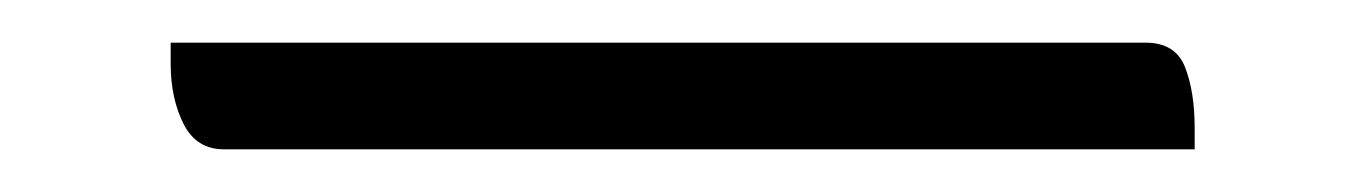

<svg xmlns="http://www.w3.org/2000/svg" viewBox="-20 80 640 90"><path d="M60 100H517Q531 100 535.5 111.5Q540 123 540 140V150H85Q72 150 66 138Q60 126 60 110Z"/></svg>

Font: Recursive Sn Csl St Lt
Style: Regular
Weight: 300
Version: Version 1.079;hotconv 1.0.112;makeotfexe 2.5.65598; ttfautoh